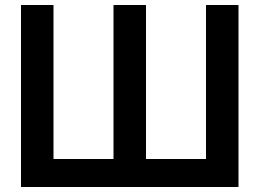

<svg xmlns="http://www.w3.org/2000/svg" viewBox="-20 -748 1041 768"><path d="M64 0V-728H194V-112H434V-728H564V-112H804V-728H934V0Z"/></svg>

Font: Murecho Medium
Style: Regular
Weight: 500
Designer: Neil Summerour
Foundry: Positype
Version: Version 1.010; ttfautohint (v1.8.3)